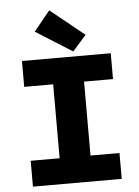

<svg xmlns="http://www.w3.org/2000/svg" viewBox="-60 -945 719 991"><g transform="rotate(-5 300.0 -449.5)"><path d="M70 0V-134H220V-517H70V-651H530V-517H380V-134H530V0ZM338 -677 149 -796 233 -899 409 -757Z"/></g></svg>

Font: Source Code Pro ExtraLight ExtraBold
Style: Regular
Weight: 800
Monospace: yes
Version: Version 1.018;hotconv 1.0.116;makeotfexe 2.5.65601